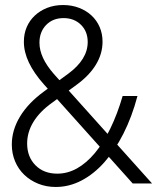

<svg xmlns="http://www.w3.org/2000/svg" viewBox="-20 -730 640 764"><path d="M508 0H585L194 -436Q166 -468 151.5 -499Q137 -530 137 -560Q137 -603 163.5 -630.5Q190 -658 233 -658Q275 -658 302 -631.5Q329 -605 329 -563Q329 -528 309.5 -496.5Q290 -465 252 -437L155 -366Q92 -320 59.5 -266Q27 -212 27 -155Q27 -119 40 -88Q53 -57 76.5 -34.5Q100 -12 132 1Q164 14 202 14Q255 14 304 -11.5Q353 -37 395 -84Q437 -131 471 -198Q505 -265 527 -348H468Q447 -276 419 -218.5Q391 -161 357.5 -121Q324 -81 286.5 -60Q249 -39 208 -39Q154 -39 121 -72.5Q88 -106 88 -159Q88 -204 113 -245Q138 -286 187 -321L284 -392Q335 -429 361.5 -472.5Q388 -516 388 -564Q388 -596 376.5 -622.5Q365 -649 344 -668.5Q323 -688 294 -699Q265 -710 231 -710Q197 -710 168.5 -699Q140 -688 119 -668.5Q98 -649 86.5 -622.5Q75 -596 75 -564Q75 -523 95 -481Q115 -439 154 -395Z"/></svg>

Font: CommitMonoV143 ExtLt
Style: Regular
Weight: 200
Monospace: yes
Designer: Eigil Nikolajsen
Foundry: Eigil Nikolajsen
Version: Version 1.143